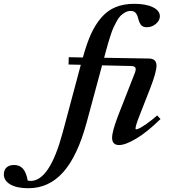

<svg xmlns="http://www.w3.org/2000/svg" viewBox="-290 -745 886 1001"><path d="M-142.1 236.3Q-201.7 236.3 -235.8 216.8Q-270 197.3 -270 163.6Q-270 141.6 -256.1 128.4Q-242.2 115.2 -216.8 115.2Q-187.5 115.2 -170.4 134.3Q-153.3 153.3 -145.5 196.3Q-139.2 198.2 -129.9 198.2Q-31.2 198.2 36.6 -53.2L131.3 -407.2L67.4 -408.7L68.4 -446.8L142.1 -445.3Q161.6 -516.6 183.8 -566.2Q206.1 -615.7 237.8 -652.8Q269.5 -689.9 312 -707.5Q354.5 -725.1 410.2 -725.1Q470.7 -725.1 507.1 -707.3Q543.5 -689.5 543.5 -660.2Q543.5 -638.2 522.7 -620.6Q502 -603 475.6 -603Q454.1 -603 444.8 -615.5Q435.5 -627.9 430.2 -649.4Q425.8 -668 417 -678Q408.2 -688 391.1 -688Q376.5 -688 362.5 -680.4Q348.6 -672.9 338.4 -662.6Q328.1 -652.3 317.9 -633.5Q307.6 -614.7 301 -600.1Q294.4 -585.4 286.4 -560.5Q278.3 -535.6 274.4 -522.2Q270.5 -508.8 263.7 -483.9L252.9 -443.8L485.4 -439.9Q525.9 -439.9 525.9 -402.8Q525.9 -369.6 493.7 -286.1L438 -144Q416.5 -89.8 416.5 -74.7Q416.5 -70.8 419.9 -70.8Q425.3 -70.8 437.3 -76.4Q449.2 -82 474.1 -99.4Q499 -116.7 529.3 -143.1L546.9 -124.5Q477.1 -56.2 420.4 -22.5Q363.8 11.2 331.1 11.2Q294.4 11.2 294.4 -26.9Q294.4 -60.1 326.2 -143.1L413.6 -366.2Q420.4 -384.8 415.5 -392.6Q410.6 -400.4 393.6 -400.9L242.2 -404.3L161.6 -106Q114.3 68.4 39.8 152.3Q-34.7 236.3 -142.1 236.3Z"/></svg>

Font: Elstob 10pt
Style: Bold Italic
Weight: 700
Italic angle: -20°
Designer: Peter S. Baker
Version: Version 1.015